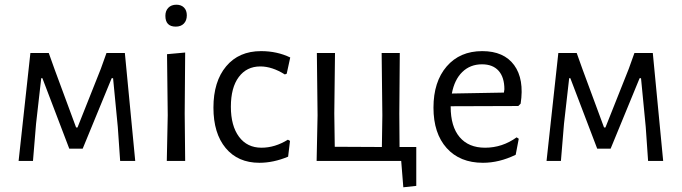

<svg xmlns="http://www.w3.org/2000/svg" viewBox="-20 -683 2897 815"><path d="M59 0 109 -458H187L212 -388L303 -142H309L408 -391L432 -458H510L554 0H490L480 -144L460 -351H454L331 -52H274L160 -351H155L133 -157L120 0Z M729 -663Q749 -663 761 -651Q773 -639 773 -618Q773 -596 760.5 -583Q748 -570 726 -570Q682 -570 682 -616Q682 -637 694.5 -650Q707 -663 729 -663ZM688 0 692 -194 689 -453 766 -460 764 -201 766 0Z M1088 -466Q1156 -466 1212 -439L1197 -370L1189 -367Q1135 -401 1085 -401Q1027 -401 993.5 -356Q960 -311 960 -230Q960 -149 994.5 -102.5Q1029 -56 1090 -56Q1147 -56 1202 -90L1211 -85L1203 -18Q1141 8 1081 8Q990 8 938 -54.5Q886 -117 886 -226Q886 -337 940 -401.5Q994 -466 1088 -466Z M1324 0 1328 -194 1325 -458H1402L1399 -201L1401 -60L1601 -59L1603 -194L1600 -458H1677L1675 -201L1676 -59H1747V106L1692 112L1683 0Z M2030 8Q1932 8 1876 -54.5Q1820 -117 1820 -226Q1820 -336 1876 -401Q1932 -466 2027 -466Q2119 -466 2162.5 -406.5Q2206 -347 2190 -243L2180 -233L1893 -232V-230Q1893 -146 1931 -101Q1969 -56 2039 -56Q2112 -56 2173 -100L2182 -94L2169 -26Q2099 8 2030 8ZM2026 -410Q1976 -410 1942.5 -377.5Q1909 -345 1898 -286L2119 -290L2121 -304Q2121 -355 2096.5 -382.5Q2072 -410 2026 -410Z M2300 0 2350 -458H2428L2453 -388L2544 -142H2550L2649 -391L2673 -458H2751L2795 0H2731L2721 -144L2701 -351H2695L2572 -52H2515L2401 -351H2396L2374 -157L2361 0Z"/></svg>

Font: Alegreya Sans SC
Style: Regular
Weight: 400
Designer: Juan Pablo del Peral
Foundry: Huerta Tipografica
Version: Version 2.007